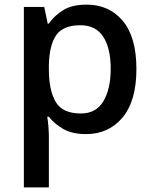

<svg xmlns="http://www.w3.org/2000/svg" viewBox="-20 -569 661 829"><path d="M354 -549Q451 -549 510 -479Q569 -409 569 -271Q569 -133 509 -61.5Q449 10 352 10Q291 10 252.5 -12.5Q214 -35 191 -65H184Q187 -47 189 -23Q191 1 191 20V240H83V-539H171L186 -467H191Q214 -501 252.5 -525Q291 -549 354 -549ZM327 -460Q253 -460 223 -417.5Q193 -375 191 -288V-271Q191 -179 220.5 -129Q250 -79 329 -79Q395 -79 426.5 -132Q458 -185 458 -272Q458 -360 426 -410Q394 -460 327 -460Z"/></svg>

Font: Noto Kufi Arabic Medium
Style: Regular
Weight: 500
Designer: Monotype Design Team, David Williams, Khaled Hosny
Foundry: Google LLC
Version: Version 2.109; ttfautohint (v1.8.4.7-5d5b)